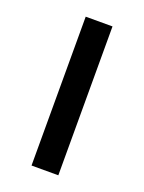

<svg xmlns="http://www.w3.org/2000/svg" viewBox="-104 -553 454 606"><g transform="rotate(20 123.5 -250.0)"><path d="M78.3 0V-500H168.3V0Z"/></g></svg>

Font: Funnel Sans Light
Style: Regular
Weight: 400
Version: Version 1.000